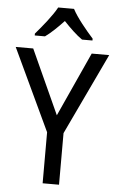

<svg xmlns="http://www.w3.org/2000/svg" viewBox="-62 -1052 626 1027"><g transform="rotate(5 251.0 -538.0)"><path d="M293 -1010H208C184 -965 133 -903 96 -860V-850H151C182 -872 216 -905 250 -941C284 -905 318 -872 350 -850H406V-860C370 -900 316 -965 293 -1010ZM251 -435 94 -780H0L207 -340V-66H295V-343L502 -780H408Z"/></g></svg>

Font: Noto Sans Malayalam UI SemiCondensed
Style: Regular
Weight: 400
Width: 4
Designer: Jelle Bosma - Monotype Design Team
Foundry: Monotype Imaging Inc.
Version: Version 2.104